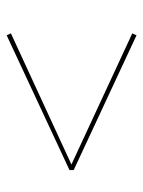

<svg xmlns="http://www.w3.org/2000/svg" viewBox="55 -526 439 590"><g transform="rotate(-90 275.0 -230.5)"><path d="M65 -231 468 -44 462 -31 48 -224V-237L462 -430L468 -417Z"/></g></svg>

Font: Ysabeau Thin
Style: Italic
Weight: 200
Italic angle: -12°
Designer: Christian Thalmann (Catharsis Fonts)
Version: Version 0.003